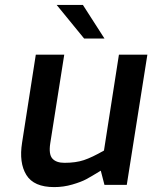

<svg xmlns="http://www.w3.org/2000/svg" viewBox="-20 -754 621 783"><path d="M211 -734H318L406 -597H323ZM70 -172 126 -531H242L185 -170Q178 -125 193.5 -107.5Q209 -90 243 -90Q289 -90 322 -101Q355 -112 404 -140L465 -531H581L497 0H406L391 -58Q352 -34 331.5 -23Q311 -12 275 -1.5Q239 9 201 9Q118 9 87.5 -40.5Q57 -90 70 -172Z"/></svg>

Font: Exo
Style: Demi Bold Italic
Weight: 600
Designer: Natanael Gama
Version: Version 1